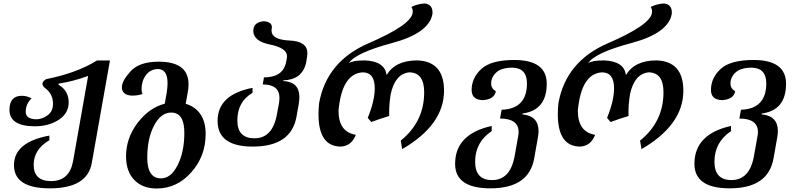

<svg xmlns="http://www.w3.org/2000/svg" viewBox="-20 -830 4553 1100"><path d="M265.6 249Q60.1 249 60.1 116.2Q60.1 -15.6 262.7 -53.2L263.2 -26.9Q172.9 25.9 172.9 113.8Q172.9 207.5 272.5 207.5Q378.4 207.5 398.9 91.8L484.9 -395Q398.4 -363.3 316.4 -351.1L314.9 -344.7Q373.5 -311 373.5 -243.2Q373.5 -180.7 316.4 -143.6Q259.3 -106.4 178.2 -106.4Q34.2 -107.4 34.2 -200.7Q34.2 -280.3 104 -281.2Q135.7 -281.2 160.6 -266.1Q127.4 -234.9 127.4 -189.5Q127.4 -147.9 187.5 -146.5Q220.2 -146.5 252 -168.9Q283.7 -191.4 283.7 -235.4Q283.7 -293.9 235.4 -327.6Q223.1 -340.3 223.1 -349.6L223.6 -353Q225.1 -364.3 244.1 -376.5Q421.9 -412.1 535.2 -483.4H609.9L505.9 103.5Q480.5 249 265.6 249Z M902.8 191.9Q959 191.9 997.6 116.5Q1036.1 41 1036.1 -69.8Q1036.1 -185.1 960.4 -185.1Q902.3 -185.1 863 -111.3Q823.7 -37.6 823.7 74.2Q823.7 191.9 902.8 191.9ZM877.9 250Q796.4 250 749.3 200.9Q702.1 151.9 702.1 65.9Q702.1 -39.6 768.8 -126.5Q835.4 -213.4 923.8 -235.8L935.1 -298.8Q939.9 -330.6 939.9 -354.5Q939.9 -434.6 883.3 -434.6Q840.3 -432.6 815.7 -399.2Q791 -365.7 791 -319.8Q791 -302.7 796.4 -291.5Q771 -282.2 735.4 -282.2Q678.2 -285.2 678.2 -330.6Q678.2 -366.2 728 -421.4Q777.8 -476.6 889.6 -476.6Q1060.1 -476.6 1060.1 -347.2Q1060.1 -327.1 1056.2 -304.2L1043.9 -235.4Q1098.6 -219.2 1128.4 -175.5Q1158.2 -131.8 1158.2 -62Q1158.2 64.9 1075.7 157.5Q993.2 250 877.9 250Z M1427.7 9.8Q1226.6 9.8 1226.6 -137.2Q1226.6 -288.1 1426.8 -326.7V-298.3Q1339.8 -247.1 1339.8 -140.6Q1339.8 -37.6 1437.5 -37.6Q1542.5 -37.6 1566.9 -176.8Q1581.1 -245.6 1581.1 -268.6Q1581.1 -346.2 1485.4 -346.2L1492.2 -386.7Q1597.2 -386.7 1617.7 -467.3Q1624.5 -498.5 1624.5 -507.3Q1624.5 -555.2 1526.9 -574.7Q1431.2 -594.2 1431.2 -653.3Q1431.2 -703.1 1491.7 -708.5Q1537.6 -704.6 1537.6 -674.3Q1537.6 -670.4 1536.6 -665.3Q1535.6 -660.2 1535.6 -655.3Q1535.6 -602.1 1640.6 -597.7Q1741.2 -593.3 1741.2 -524.4Q1741.2 -509.8 1732.9 -466.3Q1709 -373 1603 -369.6L1602.5 -365.7Q1695.3 -361.3 1695.3 -273.4Q1695.3 -245.6 1678.7 -161.6Q1648.4 9.8 1427.7 9.8Z M2284.2 24.4 2275.9 -24.4Q2410.2 -132.8 2410.2 -301.3Q2410.2 -414.6 2324.7 -415.5Q2243.2 -407.2 2218.3 -290Q2209.5 -232.9 2209.5 -188L2210 -165.5Q2157.7 -149.9 2106.9 -130.9L2086.9 -154.8Q2127 -252 2127 -324.7Q2127 -414.6 2058.6 -415.5Q1939 -409.2 1919.4 -196.3Q1919.4 -73.7 2018.6 -57.6Q1993.2 7.3 1932.1 9.8Q1804.7 8.8 1804.7 -175.3Q1804.7 -204.6 1808.1 -238.3Q1850.6 -478 2091.3 -582Q2332 -686 2343.8 -754.4L2344.7 -764.2Q2344.7 -778.8 2336.9 -790.5Q2375 -808.6 2413.6 -810.1Q2458 -805.2 2458 -757.8L2457.5 -750Q2438 -640.1 2227.1 -583.7Q2016.1 -527.3 1978.5 -467.8Q2000.5 -483.9 2069.3 -483.9Q2185.1 -479.5 2194.8 -399.9Q2245.1 -483.9 2369.6 -483.9Q2523.9 -479.5 2523.9 -310.1Q2523.9 -114.7 2284.2 24.4Z M2789.6 249Q2587.4 249 2587.4 108.9Q2587.4 -62 2796.9 -108.4V-78.6Q2702.1 -15.6 2702.1 96.7Q2702.1 201.7 2799.3 201.7Q2904.3 201.7 2928.7 62.5L2948.7 -49.3Q2951.2 -62 2951.2 -73.2Q2951.2 -150.9 2844.7 -150.9L2854 -201.2Q2999 -206.1 2999 -352.5Q2999 -439 2918.5 -442.4Q2853 -442.4 2823.5 -415.3Q2793.9 -388.2 2793.9 -351.1Q2793.9 -323.2 2820.8 -307.1Q2812.5 -261.2 2747.1 -256.3Q2682.1 -257.3 2682.1 -314.5Q2682.1 -383.8 2737.8 -435.1Q2793.5 -486.3 2926.3 -486.3Q3112.3 -486.3 3112.3 -350.1Q3112.3 -198.2 2973.6 -179.7L2972.7 -174.8Q3065.4 -166 3065.4 -79.6Q3065.4 -63 3062 -43.9L3040.5 77.6Q3010.3 249 2789.6 249Z M3655.3 24.4 3647 -24.4Q3781.2 -132.8 3781.2 -301.3Q3781.2 -414.6 3695.8 -415.5Q3614.3 -407.2 3589.4 -290Q3580.6 -232.9 3580.6 -188L3581.1 -165.5Q3528.8 -149.9 3478 -130.9L3458 -154.8Q3498 -252 3498 -324.7Q3498 -414.6 3429.7 -415.5Q3310.1 -409.2 3290.5 -196.3Q3290.5 -73.7 3389.6 -57.6Q3364.3 7.3 3303.2 9.8Q3175.8 8.8 3175.8 -175.3Q3175.8 -204.6 3179.2 -238.3Q3221.7 -478 3462.4 -582Q3703.1 -686 3714.8 -754.4L3715.8 -764.2Q3715.8 -778.8 3708 -790.5Q3746.1 -808.6 3784.7 -810.1Q3829.1 -805.2 3829.1 -757.8L3828.6 -750Q3809.1 -640.1 3598.1 -583.7Q3387.2 -527.3 3349.6 -467.8Q3371.6 -483.9 3440.4 -483.9Q3556.2 -479.5 3565.9 -399.9Q3616.2 -483.9 3740.7 -483.9Q3895 -479.5 3895 -310.1Q3895 -114.7 3655.3 24.4Z M4160.6 249Q3958.5 249 3958.5 108.9Q3958.5 -62 4168 -108.4V-78.6Q4073.2 -15.6 4073.2 96.7Q4073.2 201.7 4170.4 201.7Q4275.4 201.7 4299.8 62.5L4319.8 -49.3Q4322.3 -62 4322.3 -73.2Q4322.3 -150.9 4215.8 -150.9L4225.1 -201.2Q4370.1 -206.1 4370.1 -352.5Q4370.1 -439 4289.6 -442.4Q4224.1 -442.4 4194.6 -415.3Q4165 -388.2 4165 -351.1Q4165 -323.2 4191.9 -307.1Q4183.6 -261.2 4118.2 -256.3Q4053.2 -257.3 4053.2 -314.5Q4053.2 -383.8 4108.9 -435.1Q4164.6 -486.3 4297.4 -486.3Q4483.4 -486.3 4483.4 -350.1Q4483.4 -198.2 4344.7 -179.7L4343.8 -174.8Q4436.5 -166 4436.5 -79.6Q4436.5 -63 4433.1 -43.9L4411.6 77.6Q4381.3 249 4160.6 249Z"/></svg>

Font: Kelvinch
Style: Bold Italic
Weight: 700
Italic angle: -10°
Designer: Paul James Miller
Foundry: High-Logic / Made with FontCreator
Version: Version 3.30 September 23, 2016